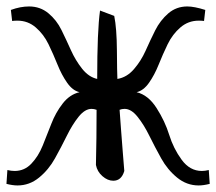

<svg xmlns="http://www.w3.org/2000/svg" viewBox="-20 -563 670 595"><path d="M281.2 -318.4Q281.2 -467.8 290 -530.3L334 -513.7Q341.8 -475.6 342.3 -406.2Q342.8 -336.9 343.8 -318.4Q373 -323.2 395 -348.6Q417 -374 431.2 -405.8Q445.3 -437.5 460.9 -468.8Q476.6 -500 501.5 -521.5Q526.4 -543 560.5 -543Q582 -543 616.2 -532.2L612.3 -498Q606.4 -499 595.7 -499Q563.5 -499 539.1 -478Q514.6 -457 499.5 -425.8Q484.4 -394.5 471.7 -362.8Q459 -331.1 441.9 -306.6Q424.8 -282.2 403.3 -277.3Q439.5 -268.6 465.3 -228Q491.2 -187.5 504.4 -145Q517.6 -102.5 543 -67.9Q568.4 -33.2 605.5 -33.2Q615.2 -33.2 627 -36.1L629.9 6.8Q610.4 11.7 595.7 11.7Q558.6 11.7 528.8 -12.7Q499 -37.1 479.5 -72.3Q460 -107.4 442.9 -142.1Q425.8 -176.8 406.2 -201.2Q386.7 -225.6 366.2 -225.6Q357.4 -225.6 350.6 -222.7Q352.5 -194.3 355 -162.6Q357.4 -130.9 360.4 -92.8Q363.3 -54.7 365.2 -33.2Q356.4 -2.9 331.1 -2.9Q313.5 -2.9 297.4 -17.1Q281.2 -31.2 277.3 -51.8Q279.3 -133.8 279.3 -222.7Q271.5 -225.6 263.7 -225.6Q243.2 -225.6 223.6 -201.2Q204.1 -176.8 187 -142.1Q169.9 -107.4 150.4 -72.3Q130.9 -37.1 101.1 -12.7Q71.3 11.7 34.2 11.7Q19.5 11.7 0 6.8L2.9 -36.1Q14.6 -33.2 25.4 -33.2Q55.7 -33.2 77.1 -55.7Q98.6 -78.1 112.3 -111.8Q126 -145.5 139.2 -179.7Q152.3 -213.9 174.3 -242.2Q196.3 -270.5 226.6 -277.3Q205.1 -282.2 188 -306.6Q170.9 -331.1 158.2 -362.8Q145.5 -394.5 130.4 -425.8Q115.2 -457 90.8 -478Q66.4 -499 34.2 -499Q23.4 -499 17.6 -498L13.7 -532.2Q43 -543 70.3 -543Q104.5 -543 129.9 -522Q155.3 -501 170.4 -470.2Q185.5 -439.5 199.7 -407.7Q213.9 -376 234.4 -350.1Q254.9 -324.2 281.2 -318.4Z"/></svg>

Font: Neucha
Style: Regular
Weight: 400
Designer: Jovanny Lemonad
Foundry: Jovanny Lemonad
Version: Version 001.001